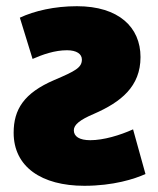

<svg xmlns="http://www.w3.org/2000/svg" viewBox="-20 -575 508 619"><path d="M24 -147C24 -222 57 -275 155 -317C223 -346 244 -357 244 -383C244 -401 227 -413 196 -413C156 -413 117 -399 85 -385L44 -518C91 -540 156 -555 228 -555C363 -555 433 -487 433 -391C433 -296 370 -246 283 -208C238 -189 218 -173 218 -155C218 -135 236 -123 271 -123C314 -123 367 -139 409 -158C410 -156 448 -16 449 -14C414 2 345 24 252 24C114 24 24 -37 24 -147Z"/></svg>

Font: Repo Black
Style: Regular
Weight: 900
Designer: Stefan Peev
Foundry: Context Ltd
Version: Version 1.502